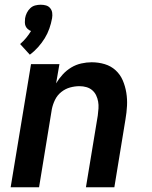

<svg xmlns="http://www.w3.org/2000/svg" viewBox="-20 -791 640 811"><path d="M25 0 111 -520H231L217 -439Q229 -459 245 -476.5Q261 -494 281 -506Q301 -518 323.5 -523Q346 -528 367 -528Q396 -528 422.5 -520Q449 -512 468.5 -494Q488 -476 498.5 -451.5Q509 -427 513.5 -399.5Q518 -372 516.5 -344Q515 -316 510 -287L463 0H343L393 -303Q395 -318 396 -333Q397 -348 394.5 -362Q392 -376 386 -388.5Q380 -401 369.5 -410Q359 -419 345 -423Q331 -427 316 -427Q296 -427 276 -421.5Q256 -416 239 -402.5Q222 -389 212.5 -369.5Q203 -350 199 -330L145 0ZM106 -560 65 -605Q79 -617 90.5 -631Q102 -645 111 -660Q103 -663 97 -668.5Q91 -674 88 -681Q85 -688 85 -697Q85 -706 86 -714Q88 -726 93.5 -737Q99 -748 108 -756.5Q117 -765 128.5 -768Q140 -771 152 -771Q164 -771 174.5 -768Q185 -765 192 -756.5Q199 -748 200.5 -737Q202 -726 200 -714Q196 -692 188.5 -670.5Q181 -649 169 -629.5Q157 -610 141 -592Q125 -574 106 -560Z"/></svg>

Font: Iosevka Extended
Style: Bold Italic
Weight: 700
Width: 7
Italic angle: -9°
Monospace: yes
Designer: Belleve Invis
Foundry: Belleve Invis
Version: Version 32.5.0; ttfautohint (v1.8.4)